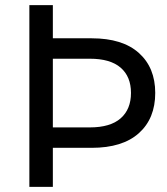

<svg xmlns="http://www.w3.org/2000/svg" viewBox="-20 -732 656 752"><path d="M339 -582Q460 -582 524 -524.5Q588 -467 588 -368Q588 -268 524 -210.5Q460 -153 339 -153H187V0H95V-712H187V-582ZM187 -233H332Q412 -233 452.5 -268.5Q493 -304 493 -368Q493 -432 452.5 -467Q412 -502 332 -502H187Z"/></svg>

Font: CST
Style: Regular
Weight: 400
Version: Version 1.00